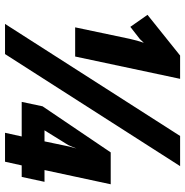

<svg xmlns="http://www.w3.org/2000/svg" viewBox="-6 -748 754 783"><g transform="rotate(90 371.5 -357.0)"><path d="M78 0 535 -714H658L201 0ZM92 -286H211L302 -714H207L41 -581L90 -511L140 -550Q142 -552 146.5 -557Q151 -562 155 -566Q150 -552 146.5 -539Q143 -526 139 -509ZM522 0H640L655 -68H702L722 -161H674L732 -431H602L414 -153L396 -68H537ZM512 -161 566 -248Q573 -258 577 -269Q581 -280 586 -291Q577 -260 575 -247L557 -161Z"/></g></svg>

Font: Noto Sans Display Condensed Black
Style: Italic
Weight: 900
Width: 3
Italic angle: -192°
Designer: Monotype Design Team
Foundry: Monotype Imaging Inc.
Version: Version 1.900